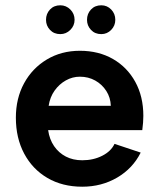

<svg xmlns="http://www.w3.org/2000/svg" viewBox="-20 -699 602 726"><path d="M208 -570Q184 -570 169 -586Q154 -602 154 -624Q154 -647 169 -663Q184 -679 208 -679Q230 -679 246 -663Q262 -647 262 -624Q262 -602 246 -586Q230 -570 208 -570ZM363 -570Q339 -570 324 -586Q309 -602 309 -624Q309 -647 324 -663Q339 -679 363 -679Q385 -679 400.5 -663Q416 -647 416 -624Q416 -602 400.5 -586Q385 -570 363 -570ZM291 7Q216 7 159.5 -26Q103 -59 71.5 -118Q40 -177 40 -254Q40 -327 71 -384Q102 -441 157 -474Q212 -507 282 -507Q353 -507 407 -476Q461 -445 491.5 -389.5Q522 -334 522 -261Q522 -249 521 -235.5Q520 -222 518 -207H162Q167 -172 184.5 -146.5Q202 -121 229 -107Q256 -93 291 -93Q333 -93 366.5 -110Q400 -127 413 -155L512 -122Q482 -62 423 -27.5Q364 7 291 7ZM399 -299Q398 -330 382 -355Q366 -380 340 -394.5Q314 -409 282 -409Q254 -409 229 -395Q204 -381 186.5 -356.5Q169 -332 164 -299Z"/></svg>

Font: Albert Sans SemiBold
Style: Regular
Weight: 600
Designer: Andreas Rasmussen
Foundry: a.Foundry
Version: Version 1.025